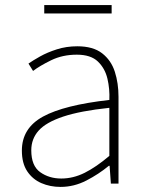

<svg xmlns="http://www.w3.org/2000/svg" viewBox="-20 -722 576 755"><path d="M218 13Q177 13 142.5 -2Q108 -17 87 -48.5Q66 -80 66 -130Q66 -218 149 -263.5Q232 -309 410 -329Q412 -372 402.5 -412.5Q393 -453 365 -480Q337 -507 282 -507Q226 -507 181 -485Q136 -463 110 -443L92 -472Q109 -484 137.5 -500Q166 -516 203.5 -528Q241 -540 284 -540Q346 -540 381.5 -512.5Q417 -485 431.5 -440Q446 -395 446 -341V0H416L411 -70H408Q368 -37 319.5 -12Q271 13 218 13ZM221 -20Q268 -20 313 -42.5Q358 -65 410 -109V-298Q296 -286 228.5 -263.5Q161 -241 132 -208.5Q103 -176 103 -131Q103 -70 138 -45Q173 -20 221 -20ZM154 -669V-702H419V-669Z"/></svg>

Font: Noto Sans KR Thin
Style: Regular
Weight: 100
Designer: Ryoko NISHIZUKA 西塚涼子 (kana, bopomofo & ideographs); Paul D. Hunt (Latin, Greek & Cyrillic); Sandoll Communications 산돌커뮤니
Foundry: Adobe
Version: Version 2.004-H2;hotconv 1.0.118;makeotfexe 2.5.65603